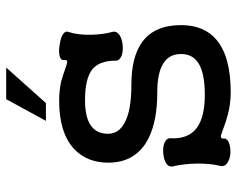

<svg xmlns="http://www.w3.org/2000/svg" viewBox="-93 -658 769 623"><g transform="rotate(-90 291.5 -346.5)"><path d="M276.4 -539.1Q169.9 -539.1 117.2 -488.3Q75.2 -446.3 75.2 -379.9Q75.2 -289.1 154.3 -249Q210.9 -220.7 302.7 -220.7Q368.2 -220.7 398.4 -200.2Q427.7 -181.6 427.7 -143.6Q427.7 -105.5 397.5 -86.9Q365.2 -66.4 295.9 -66.4Q222.7 -66.4 187.5 -92.8Q151.4 -120.1 154.3 -177.7Q155.3 -190.4 139.6 -197.3Q125 -203.1 104.5 -201.2Q83 -199.2 71.3 -190.4Q58.6 -180.7 64.5 -165Q71.3 -132.8 72.3 -90.8Q72.3 -47.9 65.4 -19.5Q60.5 -3.9 73.2 5.9Q85 14.6 104.5 16.6Q123 17.6 137.7 12.7Q153.3 6.8 153.3 -2.9Q152.3 -13.7 159.2 -14.6Q164.1 -14.6 181.6 -7.8Q210 2.9 229.5 7.8Q264.6 17.6 303.7 17.6Q418.9 17.6 473.6 -28.3Q521.5 -68.4 521.5 -143.6Q521.5 -229.5 466.8 -269.5Q418.9 -304.7 327.1 -304.7Q243.2 -304.7 204.1 -327.1Q168.9 -345.7 168.9 -380.9Q168.9 -418 197.3 -437.5Q224.6 -455.1 278.3 -455.1Q347.7 -455.1 377.9 -431.6Q405.3 -409.2 406.2 -358.4Q404.3 -344.7 420.9 -336.9Q435.5 -331.1 457 -333Q477.5 -335 490.2 -343.8Q503.9 -354.5 499 -368.2Q491.2 -397.5 490.2 -434.6Q489.3 -477.5 499 -507.8Q503.9 -518.6 491.2 -527.3Q479.5 -534.2 459 -537.1Q439.5 -541 423.8 -538.1Q408.2 -535.2 408.2 -525.4Q409.2 -513.7 403.3 -512.7Q398.4 -512.7 381.8 -518.6Q357.4 -527.3 339.8 -532.2Q309.6 -539.1 276.4 -539.1ZM383.8 -710.9H281.2L210.9 -582H268.6Z"/></g></svg>

Font: Gungsuh
Style: Regular
Weight: 400
Version: Version 2.21